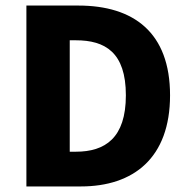

<svg xmlns="http://www.w3.org/2000/svg" viewBox="-20 -671 677 691"><path d="M75 0H271C461 0 592 -103 592 -328C592 -554 461 -651 262 -651H75ZM231 -125V-526H253C358 -526 433 -483 433 -328C433 -174 358 -125 253 -125Z"/></svg>

Font: Source Sans Pro
Style: Bold
Weight: 700
Designer: Paul D. Hunt
Foundry: Adobe Systems Incorporated
Version: Version 3.006;hotconv 1.0.111;makeotfexe 2.5.65597